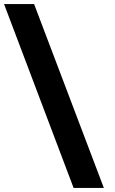

<svg xmlns="http://www.w3.org/2000/svg" viewBox="-21 -822 569 952"><path d="M344 110 -1 -802H148L494 110Z"/></svg>

Font: Literata ExtraBold
Style: Regular
Weight: 800
Designer: Latin by Veronika Burian and Jose Scaglione. Greek by Irene Vlachou. Cyrillic by Vera Evstafieva.
Foundry: TypeTogether
Version: Version 3.103;gftools[0.9.29]